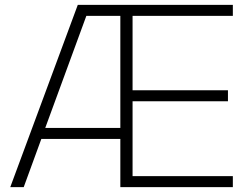

<svg xmlns="http://www.w3.org/2000/svg" viewBox="-20 -765 1027 785"><path d="M22 0H77L149 -197H472V0H932V-45H522V-351H912V-396H522V-700H932V-745H298ZM165 -242 333 -700H472V-242Z"/></svg>

Font: Mluvka ExtraLight
Style: Regular
Weight: 200
Designer: Modified by Jiří Krblich, Original typeface by Gumpita Rahayu
Foundry: Gumpita Rahayu & Jiří Krblich
Version: Version 2.000;Glyphs 3.1.1 (3134)